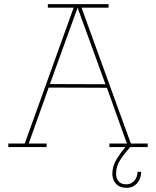

<svg xmlns="http://www.w3.org/2000/svg" viewBox="-20 -707 750 923"><path d="M20 0V-17H99L334 -670H210V-687H502V-670H372L609 -17H690V0H606Q580 29 559 60Q538 91 538 129Q538 151 551 165.5Q564 180 589 179Q612 178 626.5 161Q641 144 641 119H659Q658 153 638.5 174.5Q619 196 589 196Q556 196 538 177Q520 158 520 129Q520 93 539 61Q558 29 583 0H506V-17H590L494 -285L214 -286L118 -17H204V0ZM487 -302 353 -670 220 -303Z"/></svg>

Font: Grandiflora One
Style: Regular
Weight: 400
Designer: Haesung Cho
Foundry: JAMO
Version: Version 1.000; ttfautohint (v1.8.4.7-5d5b);gftools[0.9.28]